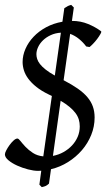

<svg xmlns="http://www.w3.org/2000/svg" viewBox="-28 -687 450 789"><path d="M121.6 -463.9Q121.6 -454.6 124.8 -444.6Q127.9 -434.6 136.2 -423.8Q144.5 -413.1 159.2 -401.4Q173.8 -389.6 197.3 -376.5L222.2 -552.7Q199.2 -551.3 180.7 -542.7Q162.1 -534.2 148.9 -521.5Q135.7 -508.8 128.7 -493.7Q121.6 -478.5 121.6 -463.9ZM299.8 -167.5Q299.8 -182.6 295.7 -196.3Q291.5 -210 282 -222.7Q272.5 -235.4 257.6 -247.8Q242.7 -260.3 221.2 -272.9L189.5 -46.4Q212.9 -50.8 232.9 -62Q252.9 -73.2 267.8 -89.1Q282.7 -105 291.3 -125Q299.8 -145 299.8 -167.5ZM387.2 -558.6Q388.2 -558.1 388.2 -556.2Q388.2 -553.2 384.8 -547.4Q379.4 -537.6 371.1 -526.6Q362.8 -515.6 353.5 -506.1Q344.2 -496.6 339.8 -493.7L326.2 -496.1Q314.5 -512.2 297.4 -526.4Q280.3 -540.5 260.3 -547.9L233.4 -357.4Q267.1 -339.8 291.3 -323Q315.4 -306.2 330.8 -288.1Q346.2 -270 353.5 -249.5Q360.8 -229 360.8 -204.1Q360.8 -167 346.9 -132.6Q333 -98.1 308.6 -69.8Q284.2 -41.5 251.5 -21Q218.8 -0.5 181.6 8.3L173.3 67.4Q168.9 71.3 166 73.5Q163.1 75.7 159.9 77.1Q156.7 78.6 153.1 79.6Q149.4 80.6 143.6 82L133.8 71.8L141.6 14.6Q138.2 14.6 134.8 14.9Q131.3 15.1 127.9 15.1Q110.4 15.1 86.9 9Q63.5 2.9 42.5 -6.6Q21.5 -16.1 6.8 -28.3Q-7.8 -40.5 -7.8 -52.7Q-7.8 -58.6 -2.2 -69.3Q3.4 -80.1 11.2 -90.8Q19 -101.6 27.8 -109.6Q36.6 -117.7 43.5 -117.7Q48.3 -117.7 56.4 -107.2Q64.5 -96.7 76.9 -83.5Q89.4 -70.3 107.2 -58.6Q125 -46.9 149.9 -44.4L185.1 -292.5L173.3 -298.3Q142.6 -313 121.8 -329.6Q101.1 -346.2 88.4 -363.3Q75.7 -380.4 70.3 -397.9Q64.9 -415.5 64.9 -432.1Q64.9 -459.5 76.7 -486.3Q88.4 -513.2 109.9 -535.9Q131.3 -558.6 161.6 -575Q191.9 -591.3 228.5 -597.7L236.3 -653.3Q242.7 -657.2 245.6 -658.9Q248.5 -660.6 250.5 -661.9Q252.4 -663.1 255.4 -664.1Q258.3 -665 264.6 -667L275.4 -656.2L267.6 -601.1H268.1Q303.2 -601.1 334 -588.4Q364.7 -575.7 387.2 -558.6Z"/></svg>

Font: Akkhara
Style: Italic
Weight: 400
Italic angle: -7°
Designer: J. Victor Gaultney
Version: Version 1.00 June 13, 2006, initial release